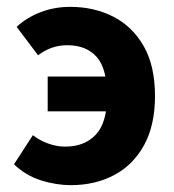

<svg xmlns="http://www.w3.org/2000/svg" viewBox="-20 -528 508 560"><path d="M187.1 12Q143.4 12 99 -2.1Q54.6 -16.2 20.9 -48.9L75.8 -133.7Q94.6 -119 119.6 -109.7Q144.7 -100.4 170.6 -100.4Q226.5 -100.4 259.4 -135.2Q292.3 -170.1 292.3 -247.8Q292.3 -328.5 261.7 -362.3Q231.2 -396.1 176.6 -396.1Q151.7 -396.1 130.7 -388.5Q109.7 -381 91 -366.8L28.6 -449.6Q56.8 -476.2 97.4 -492.1Q138.1 -508 184.9 -508Q254.2 -508 310.3 -479.5Q366.3 -450.9 399.2 -393.4Q432.1 -335.8 432.1 -247.8Q432.1 -162.7 400.2 -104.6Q368.3 -46.6 312.8 -17.3Q257.4 12 187.1 12ZM119.1 -203.3V-304.7H374.1V-203.3Z"/></svg>

Font: Source Sans 3 VF
Style: Regular
Weight: 200
Designer: Paul D. Hunt
Foundry: Adobe
Version: Version 3.046;hotconv 1.0.118;makeotfexe 2.5.65603